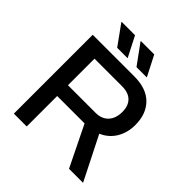

<svg xmlns="http://www.w3.org/2000/svg" viewBox="-229 -1024 1181 1181"><g transform="rotate(45 361.0 -434.0)"><path d="M412.1 -735.8 317.9 -865.2 318.8 -868.2H434.1L502 -735.8ZM244.1 -735.8 150.9 -865.2 151.9 -868.2H267.1L335 -735.8ZM81.1 0V-686H441.9Q548.3 -686 603.8 -630.4Q659.2 -574.7 659.2 -479Q659.2 -411.1 627.9 -359.9Q596.7 -308.6 540 -284.2L683.1 0H561L431.2 -265.1H192.9V0ZM192.9 -358.9H433.1Q485.8 -358.9 515.9 -391.1Q545.9 -423.3 545.9 -480Q545.9 -532.2 517.1 -561Q488.3 -589.8 433.1 -589.8H192.9Z"/></g></svg>

Font: Archivo Medium
Style: Regular
Weight: 500
Designer: Hector Gatti
Foundry: Omnibus-Type
Version: Version 2.001